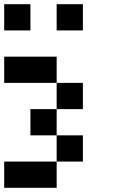

<svg xmlns="http://www.w3.org/2000/svg" viewBox="-20 -895 540 915"><path d="M0 -750V-875H125V-750ZM250 -750V-875H375V-750ZM0 -500V-625H250V-500ZM375 -375H250V-500H375ZM250 -375V-250H125V-375ZM375 -125H250V-250H375ZM250 -125V0H0V-125Z"/></svg>

Font: Tiny5
Style: Regular
Weight: 400
Designer: Stefan Schmidt
Foundry: Made with Bits'n'Picas by Kreative Software
Version: Version 1.002; ttfautohint (v1.8.4.7-5d5b)